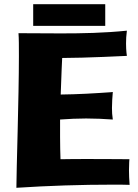

<svg xmlns="http://www.w3.org/2000/svg" viewBox="-20 -877 659 914"><path d="M517 -308C514 -327 513 -345 513 -363C513 -389 515 -414 517 -439C428 -432 348 -428 269 -427C272 -524 276 -601 276 -601C386 -601 584 -611 584 -611C584 -611 580 -635 580 -670C580 -688 581 -709 584 -731C476 -720 372 -718 270 -718C202 -718 135 -719 68 -719C70 -695 70 -657 70 -610C70 -413 58 -60 58 17C212 7 365 2 520 2C545 2 572 2 597 3C595 -22 594 -46 594 -66C594 -97 596 -119 596 -119C596 -119 506 -120 408 -120C360 -120 310 -120 268 -119C267 -150 266 -187 266 -226V-308C308 -311 349 -313 390 -313C432 -313 475 -311 517 -308ZM481 -857H138V-754H481Z"/></svg>

Font: Galindo
Style: Regular
Weight: 400
Designer: Astigmatic (AOETI)
Foundry: Astigmatic (AOETI)
Version: Version 1.000